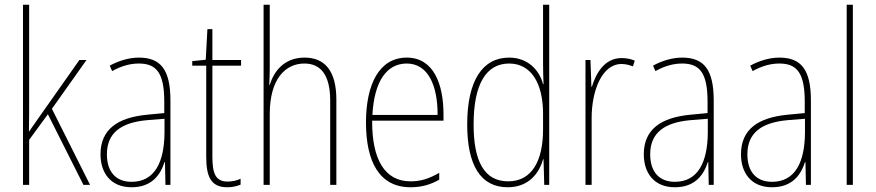

<svg xmlns="http://www.w3.org/2000/svg" viewBox="-20 -780 3694 810"><path d="M103 -368V-760H77V0H103V-190L182 -298L332 0H360L199 -321L345 -527H315L141 -280C126 -259 118 -247 102 -224C103 -275 103 -316 103 -368Z M566 -537C525 -537 481 -524 443 -503L453 -480C496 -504 533 -512 566 -512C641 -512 673 -471 673 -351V-303L600 -296C476 -284 404 -234 404 -129C404 -53 445 10 535 10C621 10 657 -43 674 -96H676L678 0H699V-356C699 -486 658 -537 566 -537ZM600 -273 674 -279V-220C673 -98 634 -13 535 -13C469 -13 431 -55 431 -129C431 -219 490 -263 600 -273Z M940 -14C889 -14 876 -49 876 -119V-503H997V-527H876V-657H855L848 -528L791 -522V-503H850V-120C850 -37 868 10 939 10C963 10 979 5 995 -1V-26C981 -19 961 -14 940 -14Z M1118 -493V-760H1092V0H1118V-299C1118 -447 1184 -512 1264 -512C1329 -512 1373 -469 1373 -356V0H1399V-360C1399 -480 1351 -537 1265 -537C1177 -537 1135 -477 1118 -422H1116C1117 -446 1118 -463 1118 -493Z M1696 -537C1579 -537 1524 -423 1524 -263C1524 -97 1581 10 1712 10C1760 10 1798 -2 1833 -22V-51C1790 -26 1755 -15 1712 -15C1604 -15 1549 -106 1550 -271H1851V-298C1851 -424 1810 -537 1696 -537ZM1696 -512C1787 -512 1827 -417 1826 -295H1551C1559 -440 1613 -512 1696 -512Z M2122 10C2211 10 2255 -50 2271 -108H2273L2276 0H2297V-760H2271V-511C2271 -483 2272 -456 2273 -425H2271C2257 -481 2209 -537 2128 -537C2015 -537 1951 -439 1951 -255C1951 -82 2008 10 2122 10ZM2124 -15C2022 -15 1978 -101 1978 -255C1978 -425 2031 -512 2128 -512C2220 -512 2271 -430 2271 -300V-234C2271 -100 2223 -15 2124 -15Z M2602 -535C2530 -535 2494 -470 2477 -414H2475L2471 -527H2450V0H2476V-283C2476 -394 2518 -510 2602 -510C2621 -510 2637 -505 2650 -500L2658 -524C2641 -532 2621 -535 2602 -535Z M2858 -537C2817 -537 2773 -524 2735 -503L2745 -480C2788 -504 2825 -512 2858 -512C2933 -512 2965 -471 2965 -351V-303L2892 -296C2768 -284 2696 -234 2696 -129C2696 -53 2737 10 2827 10C2913 10 2949 -43 2966 -96H2968L2970 0H2991V-356C2991 -486 2950 -537 2858 -537ZM2892 -273 2966 -279V-220C2965 -98 2926 -13 2827 -13C2761 -13 2723 -55 2723 -129C2723 -219 2782 -263 2892 -273Z M3268 -537C3227 -537 3183 -524 3145 -503L3155 -480C3198 -504 3235 -512 3268 -512C3343 -512 3375 -471 3375 -351V-303L3302 -296C3178 -284 3106 -234 3106 -129C3106 -53 3147 10 3237 10C3323 10 3359 -43 3376 -96H3378L3380 0H3401V-356C3401 -486 3360 -537 3268 -537ZM3302 -273 3376 -279V-220C3375 -98 3336 -13 3237 -13C3171 -13 3133 -55 3133 -129C3133 -219 3192 -263 3302 -273Z M3578 0V-760H3552V0Z"/></svg>

Font: Noto Sans Khmer UI Condensed Thin
Style: Regular
Weight: 100
Width: 3
Designer: Danh Hong and the Monotype Design Team
Foundry: Monotype Imaging Inc.
Version: Version 2.002